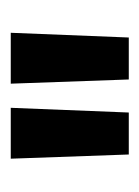

<svg xmlns="http://www.w3.org/2000/svg" viewBox="30 -786 265 366"><g transform="rotate(-90 163.0 -603.5)"><path d="M194 -491 186 -716H283L274 -491ZM51 -491 43 -716H140L131 -491Z"/></g></svg>

Font: Lora
Style: Weight 700
Weight: 700
Designer: Olga Karpushina, Alexei Vanyashin (Cyrillic)
Foundry: Cyreal
Version: Version 3.001